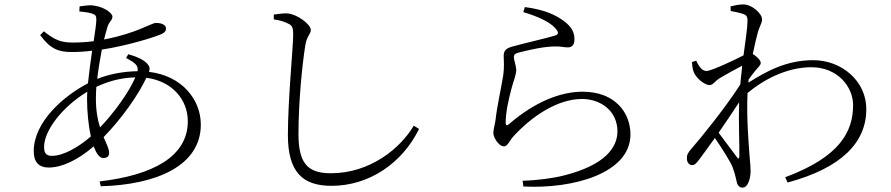

<svg xmlns="http://www.w3.org/2000/svg" viewBox="-20 -806 4040 871"><path d="M415 -360C415 -376 416 -393 417 -412C475 -439 529 -453 594 -455C565 -388 499 -296 434 -228C423 -261 415 -303 415 -360ZM216 -99C190 -99 180 -110 180 -140C180 -210 257 -318 376 -390C375 -377 375 -365 375 -353C375 -300 381 -238 392 -187C336 -138 267 -99 216 -99ZM552 -543C591 -522 609 -510 604 -483C535 -482 470 -468 421 -448C426 -492 434 -539 442 -581C552 -598 673 -634 714 -652C730 -660 733 -667 733 -677C733 -691 717 -702 687 -702C668 -702 597 -654 452 -627C457 -646 461 -662 465 -675C473 -710 490 -711 490 -731C490 -748 444 -782 386 -782C376 -782 357 -779 341 -777L340 -754C361 -752 380 -750 399 -744C413 -739 417 -734 417 -717C417 -701 412 -665 405 -619C373 -615 342 -613 312 -613C263 -613 233 -620 179 -664L162 -647C209 -583 246 -570 306 -570C336 -570 368 -572 398 -576C391 -528 384 -476 379 -428C269 -371 133 -253 133 -120C133 -70 157 -46 201 -46C260 -46 332 -79 405 -142C417 -110 431 -89 449 -89C463 -89 475 -95 475 -112C475 -132 463 -153 450 -184C534 -270 607 -375 644 -453C762 -438 832 -353 832 -256C832 -95 672 -11 432 17L437 39C692 32 891 -55 891 -241C891 -352 808 -462 656 -480C661 -495 659 -505 648 -517C628 -538 597 -550 562 -560Z M1287 -699C1305 -691 1310 -682 1310 -648C1310 -594 1286 -352 1286 -194C1286 -27 1351 37 1484 37C1655 37 1805 -66 1881 -221L1857 -236C1796 -132 1658 -20 1481 -20C1372 -20 1334 -69 1334 -199C1334 -339 1350 -506 1365 -601C1373 -646 1390 -651 1390 -670C1390 -696 1327 -742 1285 -745C1268 -746 1249 -744 1222 -740V-718C1247 -715 1272 -707 1287 -699Z M2499 -678C2516 -660 2514 -650 2499 -645C2457 -632 2358 -610 2305 -595C2273 -587 2265 -573 2265 -553C2265 -532 2269 -504 2262 -459C2254 -409 2235 -325 2228 -262C2225 -241 2218 -218 2218 -202C2218 -191 2227 -171 2237 -160C2248 -147 2256 -142 2267 -142C2282 -142 2294 -170 2306 -184C2390 -277 2508 -357 2620 -357C2706 -357 2781 -302 2781 -210C2781 -138 2726 -57 2538 -10C2492 2 2420 12 2351 14L2354 40C2578 52 2840 -19 2840 -196C2840 -295 2770 -390 2623 -390C2525 -390 2408 -346 2288 -242C2280 -235 2274 -237 2274 -248C2274 -301 2288 -356 2300 -403C2309 -438 2322 -466 2322 -490C2321 -508 2311 -536 2311 -546C2311 -557 2316 -563 2331 -567C2356 -573 2426 -592 2485 -595C2529 -597 2533 -591 2556 -591C2575 -591 2586 -603 2586 -627C2586 -657 2576 -683 2536 -712C2502 -737 2452 -762 2361 -774L2354 -751C2415 -733 2473 -708 2499 -678Z M3334 -99C3334 -84 3330 -84 3323 -93C3308 -113 3271 -162 3240 -204C3272 -251 3306 -300 3333 -342C3330 -248 3335 -151 3334 -99ZM3376 -445C3387 -461 3398 -475 3407 -486C3419 -501 3431 -509 3431 -521C3431 -533 3411 -552 3395 -561C3403 -601 3411 -632 3415 -648C3425 -690 3437 -698 3437 -718C3437 -745 3391 -786 3352 -786C3331 -786 3311 -781 3294 -777L3295 -756C3317 -752 3335 -748 3348 -744C3365 -738 3371 -734 3371 -711C3371 -680 3362 -624 3353 -555C3313 -534 3207 -484 3185 -484C3168 -484 3153 -499 3138 -531L3119 -524C3120 -512 3121 -499 3125 -485C3134 -454 3175 -420 3200 -420C3214 -420 3224 -439 3246 -452C3274 -469 3311 -489 3347 -508C3344 -481 3341 -452 3338 -422C3269 -315 3156 -176 3118 -133C3099 -112 3096 -103 3096 -87C3096 -70 3106 -57 3120 -57C3132 -57 3140 -67 3151 -81C3172 -109 3197 -144 3223 -180C3254 -135 3295 -71 3304 -46C3312 -24 3316 -9 3321 14C3325 36 3334 45 3349 45C3375 45 3385 -2 3385 -29C3385 -50 3383 -69 3381 -91C3377 -145 3366 -266 3371 -384C3443 -444 3548 -501 3661 -501C3778 -501 3850 -414 3850 -329C3850 -209 3790 -94 3542 -2L3553 22C3801 -45 3910 -162 3910 -311C3910 -439 3798 -533 3669 -533C3550 -533 3460 -485 3375 -431Z"/></svg>

Font: Noto Serif CJK JP Light
Style: Regular
Weight: 300
Designer: Ryoko NISHIZUKA 西塚涼子 (kana & ideographs); Frank Grießhammer (Latin, Greek & Cyrillic); Wenlong ZHANG 张文龙 (bopomofo); San
Foundry: Adobe Systems Incorporated
Version: Version 1.001;PS 1.001;hotconv 16.6.54;makeotf.lib2.5.65590